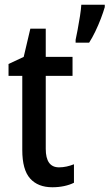

<svg xmlns="http://www.w3.org/2000/svg" viewBox="-20 -780 462 810"><path d="M229 -74Q245 -74 261 -77.5Q277 -81 292 -87V-9Q274 0 250.5 5Q227 10 201 10Q140 10 107 -27Q74 -64 74 -147V-460H16V-510L80 -540L108 -659H173V-540H286V-460H173V-152Q173 -74 229 -74ZM422 -750Q416 -729 405.5 -701.5Q395 -674 382 -647Q369 -620 356 -600H299V-612Q302 -626 307.5 -654.5Q313 -683 317.5 -712.5Q322 -742 323 -760H422Z"/></svg>

Font: Noto Sans Malayalam Condensed Medium
Style: Regular
Weight: 500
Width: 3
Designer: Jelle Bosma - Monotype Design Team
Foundry: Monotype Imaging Inc.
Version: Version 2.104; ttfautohint (v1.8.4.7-5d5b)